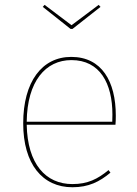

<svg xmlns="http://www.w3.org/2000/svg" viewBox="-20 -763 566 792"><path d="M279.1 -643.7 394.6 -734.6 387 -742.9 275.1 -659 164 -742.9 156.4 -734.6 271.1 -643.7ZM457.7 -285.9C457.7 -427 399.8 -528.3 273.8 -528.3C153.4 -528.3 75.7 -426 75.7 -254.3C75.7 -86.3 155.3 9.4 278.6 9.4C345.6 9.4 390.1 -13 435.6 -50.8L427.7 -61.4C382.7 -24.3 341.8 -3.7 278.6 -3.7C168.8 -3.7 93.2 -86.2 90.2 -248.6H456.3C457.3 -260.4 457.7 -271.4 457.7 -285.8ZM443.1 -260.8H90.2C92.1 -428 168.2 -515.1 274.7 -515.1C392 -515.1 443.7 -419.4 443.7 -290.6C443.7 -277.1 443.7 -270.8 443.1 -260.8Z"/></svg>

Font: Fira Sans Hair
Style: Regular
Weight: 100
Designer: bBox Type GmbH & Carrois Corporate GbR & Edenspiekermann AG
Foundry: bBox Type GmbH & Carrois Corporate GbR & Edenspiekermann AG
Version: Version 4.300;PS 004.300;hotconv 1.0.88;makeotf.lib2.5.64775